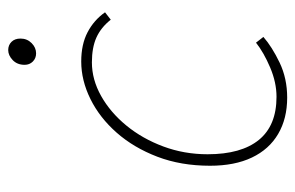

<svg xmlns="http://www.w3.org/2000/svg" viewBox="-146 -562 720 468"><g transform="rotate(-90 214.0 -328.0)"><path d="M210 12Q159 12 121.5 -10Q84 -32 64 -74Q44 -116 44 -176Q44 -247 66 -304.5Q88 -362 124.5 -403.5Q161 -445 206.5 -467.5Q252 -490 298 -490Q340 -490 369.5 -474.5Q399 -459 418 -432L400 -418Q381 -442 356.5 -453Q332 -464 296 -464Q254 -464 214 -441.5Q174 -419 142 -380Q110 -341 91 -290Q72 -239 72 -182Q72 -100 107 -57Q142 -14 212 -14Q247 -14 283.5 -29.5Q320 -45 344 -64L358 -46Q334 -25 295.5 -6.5Q257 12 210 12ZM318 -600Q306 -600 298 -608Q290 -616 290 -628Q290 -646 301.5 -657Q313 -668 326 -668Q338 -668 346 -660Q354 -652 354 -638Q354 -622 343 -611Q332 -600 318 -600Z"/></g></svg>

Font: Source Sans 3 ExtraLight ExtraLight
Style: Italic
Weight: 250
Italic angle: -11°
Version: Version 3.052;hotconv 1.1.0;makeotfexe 2.6.0